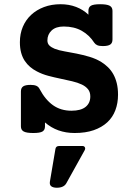

<svg xmlns="http://www.w3.org/2000/svg" viewBox="-20 -610 640 896"><path d="M189.9 -20Q189.9 -3.4 178.2 3.7Q166.5 10.7 135.3 10.7Q104 10.7 90.8 3.7Q77.6 -3.4 77.6 -20V-183.1Q77.6 -199.7 88.1 -206.8Q98.6 -213.9 122.6 -213.9Q139.6 -213.9 149.7 -209.5Q159.7 -205.1 165 -194.3Q191.4 -144.5 227.5 -118.9Q263.7 -93.3 313.5 -93.3Q357.4 -93.3 379.4 -111.1Q401.4 -128.9 401.4 -159.7Q401.4 -180.2 390.9 -193.4Q380.4 -206.5 362.3 -215.3Q342.8 -224.6 316.9 -230.7Q291 -236.8 262.7 -242.7Q234.4 -248.5 205.6 -256.1Q176.8 -263.7 151.9 -276.9Q134.8 -285.6 120.4 -297.9Q106 -310.1 95.2 -326.4Q84.5 -342.8 78.6 -364.3Q72.8 -385.7 72.8 -413.1Q72.8 -452.1 86.4 -484.6Q100.1 -517.1 125.2 -540.5Q150.4 -564 185.3 -577.1Q220.2 -590.3 262.7 -590.3Q302.2 -590.3 335.2 -577.6Q368.2 -564.9 392.6 -541.5V-559.6Q392.6 -576.2 404.3 -583.3Q416 -590.3 447.3 -590.3Q478.5 -590.3 491.7 -583.3Q504.9 -576.2 504.9 -559.6V-425.8Q504.9 -409.2 494.4 -402.1Q483.9 -395 460 -395Q443.4 -395 434.3 -398.9Q425.3 -402.8 419.9 -410.6Q397.5 -445.8 361.8 -466.1Q326.2 -486.3 277.3 -486.3Q240.7 -486.3 220.9 -467.8Q201.2 -449.2 201.2 -421.4Q201.2 -406.7 210.4 -397.7Q219.7 -388.7 235.4 -382.3Q254.4 -375 281 -370.4Q307.6 -365.7 337.2 -359.9Q366.7 -354 396.7 -345.2Q426.8 -336.4 452.6 -320.8Q469.2 -310.5 483.6 -296.6Q498 -282.7 508.5 -264.2Q519 -245.6 524.9 -221.7Q530.8 -197.8 530.8 -168Q530.8 -128.4 518.3 -95.5Q505.9 -62.5 480.5 -39.1Q455.1 -15.6 417.2 -2.4Q379.4 10.7 328.1 10.7Q246.6 10.7 189.9 -38.6ZM289.6 245.1Q277.8 266.1 245.1 266.1Q228.5 266.1 219.5 259.5Q210.4 252.9 212.9 237.3L238.8 84.5Q241.2 71.3 256.3 71.3H364.7Q373 71.3 376.2 77.6Q379.4 84 374.5 92.3Z"/></svg>

Font: Courier Prime
Style: Bold
Weight: 700
Monospace: yes
Designer: Alan Dague-Greene
Foundry: Quote-Unquote Apps
Version: Version 1.202